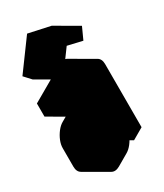

<svg xmlns="http://www.w3.org/2000/svg" viewBox="-301 -1117 1078 1265"><g transform="rotate(-30 238.5 -485.0)"><path d="M130 -490 390 -640Q424 -660 450 -645Q476 -630 476 -590V-110L390 -60V-160Q390 -134 378 -104Q366 -74 346 -48.5Q326 -23 303 -10L217 40Q182 60 156 45Q130 30 130 -10V-150Q130 -177 142 -206.5Q154 -236 174 -261.5Q194 -287 217 -300L390 -400V-540L130 -390ZM317 -821 185 -641 138 -693 304 -921 470 -885 429 -795ZM217 -60 390 -160V-300L217 -200ZM390 -540V-400L217 -500V-640ZM390 -160V-60L217 -160V-260ZM470 -885 304 -921 131 -1021 297 -985ZM390 -300V-160L217 -260V-400ZM390 -160 217 -60 43 -160 217 -260ZM390 -400 217 -300Q194 -287 174 -261.5Q154 -236 142 -206.5Q130 -177 130 -150V-10Q130 30 156 45L-17 -55Q-43 -70 -43 -110V-250Q-43 -277 -31 -306.5Q-19 -336 0.7 -361.5Q20.4 -387 43 -400L217 -500ZM450 -645Q424 -660 390 -640L130 -490L-43 -590L217 -740Q251 -760 277 -745ZM130 -490V-390L-43 -490V-590ZM304 -921 138 -693 -36 -793 131 -1021ZM138 -693 185 -641 12 -741 -36 -793Z"/></g></svg>

Font: Nabla Normal
Style: Regular
Weight: 400
Designer: Arthur Reinders Folmer
Version: Version 1.000